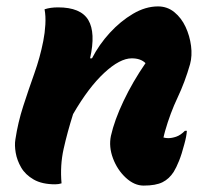

<svg xmlns="http://www.w3.org/2000/svg" viewBox="-20 -569 640 599"><path d="M119 -540Q137 -546 161 -546Q232 -546 255.5 -506.5Q279 -467 261 -387H267Q289 -430 322.5 -466.5Q356 -503 395 -526Q434 -549 473 -549Q502 -549 524 -531Q546 -513 559 -485Q572 -457 576 -426Q580 -395 573 -369Q557 -313 534 -264.5Q511 -216 495 -160Q494 -156 492.5 -150.5Q491 -145 490 -140Q494 -139 497.5 -138.5Q501 -138 505 -138Q516 -138 529.5 -142.5Q543 -147 557 -161H563Q562 -144 555 -119Q547 -88 538.5 -67Q530 -46 522 -33Q508 -11 487 -0.5Q466 10 428 10Q399 10 372.5 -14.5Q346 -39 332.5 -75Q319 -111 326 -145Q337 -194 365.5 -254Q394 -314 434 -372Q419 -387 391 -387Q354 -387 305 -341.5Q256 -296 208 -213Q190 -156 178.5 -104.5Q167 -53 172 3Q163 6 152 6Q111 6 85 -9Q59 -24 46 -46.5Q33 -69 29 -92.5Q25 -116 28 -134Q36 -187 52.5 -238Q69 -289 87 -339.5Q105 -390 115 -441Q120 -466 121.5 -492.5Q123 -519 119 -540Z"/></svg>

Font: Recursive Sn Csl St XBd
Style: Italic
Weight: 800
Italic angle: -15°
Version: Version 1.079;hotconv 1.0.112;makeotfexe 2.5.65598; ttfautoh